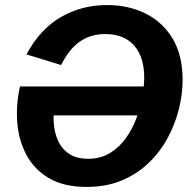

<svg xmlns="http://www.w3.org/2000/svg" viewBox="-20 -736 758 769"><path d="M327.1 12.7Q235.4 12.7 176 -22.5Q116.7 -57.6 85.7 -116Q54.7 -174.3 49.1 -245.6Q43.5 -316.9 60.1 -389.6H609.4L589.8 -273.9H168.5L171.9 -315.4L200.2 -322.3Q192.9 -285.2 195.1 -246.1Q197.3 -207 211.9 -173.8Q226.6 -140.6 256.1 -120.4Q285.6 -100.1 333 -100.1Q382.3 -100.1 419.7 -122.6Q457 -145 483.4 -181.6Q509.8 -218.3 526.1 -262Q542.5 -305.7 550 -348.6Q557.6 -391.6 557.6 -425.3Q557.6 -507.3 517.3 -553.5Q477.1 -599.6 400.9 -599.6Q344.2 -599.6 301 -570.3Q257.8 -541 224.6 -475.6L85.9 -518.1Q140.6 -619.6 224.1 -667.7Q307.6 -715.8 408.2 -715.8Q494.1 -715.8 562.7 -681.9Q631.3 -647.9 671.4 -581.3Q711.4 -514.6 711.4 -416Q711.4 -359.4 696.5 -299.3Q681.6 -239.3 651.6 -183.6Q621.6 -127.9 575.7 -83.7Q529.8 -39.6 467.8 -13.4Q405.8 12.7 327.1 12.7Z"/></svg>

Font: Schibsted Grotesk
Style: Bold Italic
Weight: 700
Italic angle: -12°
Designer: Bakken & Baeck AS, Henrik Kongsvoll
Foundry: Schibsted ASA
Version: Version 1.100;gftools[0.9.25]